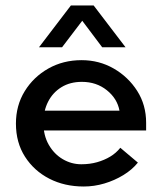

<svg xmlns="http://www.w3.org/2000/svg" viewBox="-20 -671 591 699"><path d="M285 8Q215 8 159.5 -20.5Q104 -49 71 -100.5Q38 -152 38 -221Q38 -287 70 -339Q102 -391 156 -421.5Q210 -452 277 -452Q341 -452 394 -421.5Q447 -391 479.5 -340Q512 -289 512 -224V-196H111V-268H415Q407 -312 369 -342.5Q331 -373 278 -373Q235 -373 203.5 -353.5Q172 -334 155 -300.5Q138 -267 138 -224Q138 -178 157.5 -144Q177 -110 208.5 -91.5Q240 -73 276 -73Q307 -73 333.5 -80.5Q360 -88 381.5 -101Q403 -114 418 -133L482 -79Q461 -53 429 -33.5Q397 -14 360 -3Q323 8 285 8ZM122 -499 238 -651H321L437 -499H352L267 -612H292L206 -499Z"/></svg>

Font: Teachers Medium
Style: Regular
Weight: 500
Designer: Alfredo Marco Pradil, Chank Diesel
Version: Version 1.001